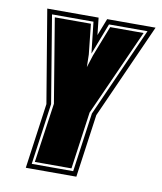

<svg xmlns="http://www.w3.org/2000/svg" viewBox="-71 -649 596 707"><g transform="rotate(10 227.0 -295.5)"><path d="M73 0 107 -244 49 -591H241L248 -527L273 -591H454L295 -236L262 0ZM92 -18H247L278 -239L427 -573H283L238 -456L225 -573H70L124 -247ZM102 -27 134 -250 82 -564H217L229 -451L230 -404L245 -451L289 -564H414L269 -241L239 -27Z"/></g></svg>

Font: Alumni Sans Collegiate One
Style: Italic
Weight: 400
Italic angle: -8°
Designer: Robert E. Leuschke
Foundry: Robert E. Leuschke
Version: Version 1.100